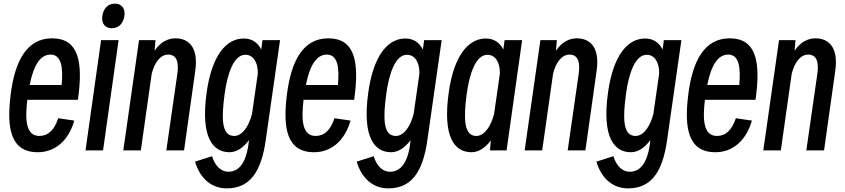

<svg xmlns="http://www.w3.org/2000/svg" viewBox="-20 -802 4673 1062"><path d="M391 -135 302 -148C281 -83 246 -50 198 -50C120 -50 119 -146 131 -250H411C441 -463 414 -590 268 -590C127 -590 62 -463 39 -279C16 -95 37 40 189 40C285 40 359 -24 391 -135ZM260 -500C320 -500 330 -428 321 -332H144C166 -442 203 -500 260 -500Z M598 -646C639 -646 662 -674 668 -714C674 -753 654 -782 616 -782C575 -782 552 -753 546 -714C540 -674 560 -646 598 -646ZM550 30 636 -580H539L453 30Z M759 30 819 -393C834 -456 867 -500 910 -500C954 -500 971 -464 961 -394L900 30H998L1060 -410C1079 -543 1022 -590 950 -590C911 -590 868 -571 835 -521L840 -580H749L662 30Z M1450 -28 1529 -580H1432L1425 -528C1405 -568 1372 -589 1328 -589C1230 -589 1151 -493 1123 -290C1088 -38 1160 40 1249 40C1290 40 1327 14 1357 -27C1345 100 1301 148 1243 148C1203 148 1169 116 1153 62L1059 92C1086 185 1150 240 1234 240C1366 240 1426 143 1450 -28ZM1222 -279C1238 -399 1274 -499 1337 -499C1382 -499 1407 -456 1406 -395L1374 -172C1358 -110 1324 -50 1275 -50C1204 -50 1205 -150 1222 -279Z M1919 -135 1830 -148C1809 -83 1774 -50 1726 -50C1648 -50 1647 -146 1659 -250H1939C1969 -463 1942 -590 1796 -590C1655 -590 1590 -463 1567 -279C1544 -95 1565 40 1717 40C1813 40 1887 -24 1919 -135ZM1788 -500C1848 -500 1858 -428 1849 -332H1672C1694 -442 1731 -500 1788 -500Z M2344 -28 2423 -580H2326L2319 -528C2299 -568 2266 -589 2222 -589C2124 -589 2045 -493 2017 -290C1982 -38 2054 40 2143 40C2184 40 2221 14 2251 -27C2239 100 2195 148 2137 148C2097 148 2063 116 2047 62L1953 92C1980 185 2044 240 2128 240C2260 240 2320 143 2344 -28ZM2116 -279C2132 -399 2168 -499 2231 -499C2276 -499 2301 -456 2300 -395L2268 -172C2252 -110 2218 -50 2169 -50C2098 -50 2099 -150 2116 -279Z M2782 30 2868 -580H2771L2764 -528C2744 -568 2711 -589 2667 -589C2570 -589 2490 -493 2462 -290C2428 -47 2492 40 2588 40C2628 40 2665 15 2695 -25L2690 30ZM2561 -279C2577 -399 2613 -499 2676 -499C2721 -499 2746 -456 2745 -395L2713 -172C2697 -110 2663 -50 2614 -50C2545 -50 2544 -150 2561 -279Z M2979 30 3039 -393C3054 -456 3087 -500 3130 -500C3174 -500 3191 -464 3181 -394L3120 30H3218L3280 -410C3299 -543 3242 -590 3170 -590C3131 -590 3088 -571 3055 -521L3060 -580H2969L2882 30Z M3670 -28 3749 -580H3652L3645 -528C3625 -568 3592 -589 3548 -589C3450 -589 3371 -493 3343 -290C3308 -38 3380 40 3469 40C3510 40 3547 14 3577 -27C3565 100 3521 148 3463 148C3423 148 3389 116 3373 62L3279 92C3306 185 3370 240 3454 240C3586 240 3646 143 3670 -28ZM3442 -279C3458 -399 3494 -499 3557 -499C3602 -499 3627 -456 3626 -395L3594 -172C3578 -110 3544 -50 3495 -50C3424 -50 3425 -150 3442 -279Z M4139 -135 4050 -148C4029 -83 3994 -50 3946 -50C3868 -50 3867 -146 3879 -250H4159C4189 -463 4162 -590 4016 -590C3875 -590 3810 -463 3787 -279C3764 -95 3785 40 3937 40C4033 40 4107 -24 4139 -135ZM4008 -500C4068 -500 4078 -428 4069 -332H3892C3914 -442 3951 -500 4008 -500Z M4299 30 4359 -393C4374 -456 4407 -500 4450 -500C4494 -500 4511 -464 4501 -394L4440 30H4538L4600 -410C4619 -543 4562 -590 4490 -590C4451 -590 4408 -571 4375 -521L4380 -580H4289L4202 30Z"/></svg>

Font: Smiley Sans Oblique
Style: Regular
Weight: 400
Italic angle: -8°
Designer: oooooohmygosh, Nagisa Chen, Janine Sui, Heda Shi, Jian Li
Foundry: atelierAnchor
Version: Version 2.0.1